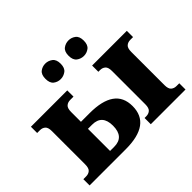

<svg xmlns="http://www.w3.org/2000/svg" viewBox="-163 -999 1240 1240"><g transform="rotate(-45 457.0 -379.5)"><path d="M585 -617Q558 -617 536.5 -633Q515 -649 515 -688Q515 -727 536.5 -743Q558 -759 585 -759Q611 -759 632.5 -743Q654 -727 654 -688Q654 -649 632.5 -633Q611 -617 585 -617ZM373 -617Q346 -617 325 -633Q304 -649 304 -688Q304 -727 325 -743Q346 -759 373 -759Q399 -759 421 -743Q443 -727 443 -688Q443 -649 421 -633Q399 -617 373 -617ZM578 0V-57H594Q615 -57 629.5 -69.5Q644 -82 644 -116V-420Q644 -454 629.5 -466.5Q615 -479 594 -479H578V-536H895V-479H869Q848 -479 833.5 -466.5Q819 -454 819 -420V-116Q819 -82 833.5 -69.5Q848 -57 869 -57H895V0ZM19 0V-57H45Q66 -57 80.5 -69.5Q95 -82 95 -116V-420Q95 -454 80.5 -466.5Q66 -479 45 -479H19V-536H351V-479H320Q299 -479 284.5 -466.5Q270 -454 270 -420V-330H350Q463 -330 520.5 -289.5Q578 -249 578 -166Q578 0 350 0ZM270 -64H308Q399 -64 399 -166Q399 -266 308 -266H270Z"/></g></svg>

Font: Noto Serif ExtraBold
Style: Regular
Weight: 800
Designer: Monotype Design Team
Foundry: Monotype Imaging Inc.
Version: Version 2.014